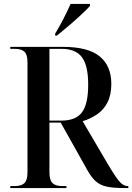

<svg xmlns="http://www.w3.org/2000/svg" viewBox="-20 -951 669 971"><path d="M32 0V-10H55Q88 -10 103.5 -25Q119 -40 119 -80V-636Q119 -675 103.5 -689.5Q88 -704 55 -704H32V-714H298Q426 -714 484.5 -665.5Q543 -617 543 -527Q543 -471 523.5 -433Q504 -395 470.5 -372.5Q437 -350 398 -338L523 -125Q552 -76 569.5 -51.5Q587 -27 600 -18.5Q613 -10 626 -10H629V0H609Q554 0 520.5 -7Q487 -14 464.5 -34Q442 -54 421 -92L287 -331H230V-80Q230 -40 245.5 -25Q261 -10 294 -10H316V0ZM290 -341Q364 -341 395 -383.5Q426 -426 426 -523Q426 -619 394.5 -661.5Q363 -704 290 -704H230V-341ZM259 -781Q280 -815 301 -856Q322 -897 337 -931H435V-921Q420 -904 390.5 -876.5Q361 -849 327.5 -820.5Q294 -792 268 -771H259Z"/></svg>

Font: Noto Serif Display SemiCondensed Medium
Style: Regular
Weight: 500
Width: 4
Designer: Monotype Design Team
Foundry: Monotype Imaging Inc.
Version: Version 2.009